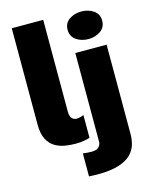

<svg xmlns="http://www.w3.org/2000/svg" viewBox="-145 -871 920 1191"><g transform="rotate(-15 315.0 -275.0)"><path d="M247.5 13Q215.5 13 181 7.5Q146.5 2 116.8 -15.5Q87 -33 68.5 -68.2Q50 -103.5 50 -163V-781.5H252V-194Q252 -160 264.8 -147.8Q277.5 -135.5 293 -135.5Q306 -135.5 318 -138.8Q330 -142 340 -146.5V-0.5Q325.5 4.5 301.2 8.8Q277 13 247.5 13ZM493 -593.5Q448.5 -593.5 415.2 -616.5Q382 -639.5 382 -682Q382 -725 415.2 -747.8Q448.5 -770.5 493 -770.5Q537.5 -770.5 570.8 -747.8Q604 -725 604 -682Q604 -639.5 570.8 -616.5Q537.5 -593.5 493 -593.5ZM330 232Q315 232 300.2 231.2Q285.5 230.5 275 230V82.5Q285 84 299.8 85.2Q314.5 86.5 330 86.5Q365.5 86.5 378.2 71Q391 55.5 391 40.5V-531H592V44.5Q592 77.5 582.5 110.5Q573 143.5 546 171Q519 198.5 467 215.2Q415 232 330 232Z"/></g></svg>

Font: Epilogue Black
Style: Regular
Weight: 900
Designer: Tyler Finck
Foundry: Etcetera Type Co
Version: Version 2.111; ttfautohint (v1.8.3)